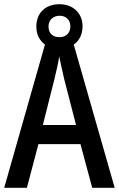

<svg xmlns="http://www.w3.org/2000/svg" viewBox="-20 -960 566 914"><path d="M419 -66H526L331 -748C358 -766 373 -797 373 -835C373 -898 327 -940 263 -940C196 -940 153 -898 153 -834C153 -796 168 -767 194 -748L0 -66H108L163 -274H363ZM264 -783C229 -783 211 -803 211 -834C211 -865 233 -885 264 -885C295 -885 315 -865 315 -834C315 -803 294 -783 264 -783ZM286 -582 342 -365H184L239 -583C246 -613 257 -658 262 -691C268 -660 278 -617 286 -582Z"/></svg>

Font: Noto Sans Malayalam UI Condensed Medium
Style: Regular
Weight: 500
Width: 3
Designer: Jelle Bosma - Monotype Design Team
Foundry: Monotype Imaging Inc.
Version: Version 2.104